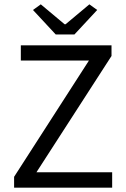

<svg xmlns="http://www.w3.org/2000/svg" viewBox="-20 -865 579 885"><path d="M45 0V-50L390 -586H76V-656H494V-607L148 -71H497V0ZM237 -706 132 -819 168 -845 278 -753H282L392 -845L428 -819L323 -706Z"/></svg>

Font: Giro Regular
Style: Regular
Weight: 400
Designer: Paul D. Hunt
Foundry: Adobe Systems Incorporated
Version: Version 1.000;PS 1.0;hotconv 1.0.88;makeotf.lib2.5.647800